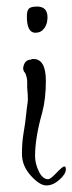

<svg xmlns="http://www.w3.org/2000/svg" viewBox="-20 -499 221 586"><path d="M125 -446Q125 -426 115 -412.5Q105 -399 88 -399Q62 -399 62 -449Q62 -467 68.5 -473Q75 -479 93 -479Q125 -479 125 -446ZM181 18Q181 32 161.5 49.5Q142 67 121.5 67Q101 67 74 37Q47 7 47 -29Q47 -65 52 -93.5Q57 -122 59.5 -147Q62 -172 64 -184Q66 -196 64.5 -211.5Q63 -227 63 -232Q63 -237 63 -249.5Q63 -262 57 -276Q47 -286 53 -301.5Q59 -317 75 -317Q76 -317 76 -318V-319Q79 -319 82 -319Q120 -319 120 -252Q120 -198 109 -156Q87 -79 87 -22Q87 0 98.5 24Q110 48 127 48Q134 48 152.5 28.5Q171 9 176 9Q181 9 181 17Z"/></svg>

Font: Ruge Boogie
Style: Regular
Weight: 400
Version: Version 1.003